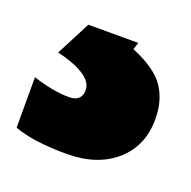

<svg xmlns="http://www.w3.org/2000/svg" viewBox="-104 -59 357 358"><g transform="rotate(20 75.0 120.0)"><path d="M193.8 123Q193.8 176.3 157.2 208.3Q120.6 240.2 60.1 240.2Q-6.3 240.2 -43.9 226.1V126Q-3.4 139.2 27.8 139.2Q53.2 139.2 53.2 116.2Q53.2 100.1 33.2 87.6Q13.2 75.2 -19 67.9L16.1 0H115.2L110.8 14.2Q157.7 33.2 175.8 59.3Q193.8 85.4 193.8 123Z"/></g></svg>

Font: Open Sans ExtBd
Style: Bold
Weight: 800
Foundry: Ascender Corporation
Version: Version 1.10